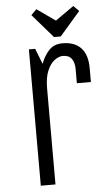

<svg xmlns="http://www.w3.org/2000/svg" viewBox="-57 -875 515 912"><g transform="rotate(-5 200.0 -418.5)"><path d="M100 0V-650H130L159 -576Q173 -614 197 -639.5Q221 -665 261 -665Q319 -665 349.5 -632.5Q380 -600 380 -535V-470H313V-539Q313 -568 300 -586.5Q287 -605 258 -605Q239 -605 218.5 -590Q198 -575 184 -542.5Q170 -510 170 -457V0ZM328 -837 354 -811 256 -698H224L126 -811L152 -837L240 -775Z"/></g></svg>

Font: Unica One
Style: Regular
Weight: 400
Designer: Eduardo Rodriguez Tunni
Foundry: Eduardo Rodriguez Tunni
Version: Version 2.000; ttfautohint (v1.8.4.7-5d5b);gftools[0.9.23]